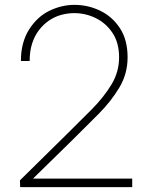

<svg xmlns="http://www.w3.org/2000/svg" viewBox="-20 -770 625 790"><path d="M524 0H63L62 -28L252 -215Q308 -270 357.5 -320Q407 -370 438.5 -422Q470 -474 470 -534Q470 -594 443 -634.5Q416 -675 374 -695.5Q332 -716 286 -716Q258 -716 231 -708.5Q204 -701 181 -685Q158 -669 140 -645.5Q122 -622 112 -590.5Q102 -559 102 -519H66Q66 -558 74.5 -590Q83 -622 99 -647.5Q115 -673 135.5 -692.5Q156 -712 181 -724.5Q206 -737 232.5 -743.5Q259 -750 286 -750Q342 -750 392 -726Q442 -702 473.5 -654Q505 -606 505 -534Q505 -467 471.5 -410.5Q438 -354 385.5 -301Q333 -248 274 -190L82 -2L71 -35H524Z"/></svg>

Font: Be Vietnam Pro Variable Thin
Style: Regular
Weight: 100
Designer: Lam Bao, Tony Le, Vietanh Nguyen
Foundry: Yellow Type Foundry
Version: Version 1.002